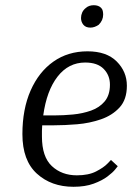

<svg xmlns="http://www.w3.org/2000/svg" viewBox="-20 -707 507 737"><path d="M309 -676Q321 -687 340 -687Q358 -687 368 -677Q373 -672 374.5 -665Q376 -658 376 -651Q376 -629 359 -612Q343 -601 327 -601Q309 -601 300 -612Q291 -623 291 -638Q291 -649 295.5 -659Q300 -669 309 -676ZM432 -69Q432 -69 422.5 -57Q413 -45 392.5 -29.5Q372 -14 339.5 -2Q307 10 262 10Q177 10 121.5 -40.5Q66 -91 66 -192Q66 -288 97.5 -359.5Q129 -431 185 -470.5Q241 -510 316 -510Q389 -510 428 -471Q467 -432 467 -378Q467 -325 439 -294.5Q411 -264 367.5 -249Q324 -234 276 -230Q228 -226 187 -226H142Q141 -216 141 -205Q141 -194 141 -183Q141 -105 179 -69.5Q217 -34 275 -34Q320 -34 349 -49Q378 -64 392 -78.5Q406 -93 406 -93ZM307 -467Q243 -467 201 -413Q159 -359 146 -264H189Q223 -264 260 -267.5Q297 -271 329.5 -282.5Q362 -294 382 -318Q402 -342 402 -382Q402 -418 378 -442.5Q354 -467 307 -467Z"/></svg>

Font: Arsenal SC
Style: Italic
Weight: 400
Italic angle: -9.10001°
Designer: Andrij Shevchenko
Foundry: Stairsfor
Version: Version 2.001; ttfautohint (v1.8.4.7-5d5b)